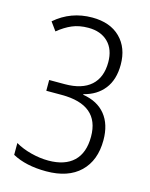

<svg xmlns="http://www.w3.org/2000/svg" viewBox="-112 -796 686 878"><g transform="rotate(15 231.5 -357.0)"><path d="M266 -375V-372Q335 -361 372 -315.5Q409 -270 409 -195Q409 -99 352.5 -44.5Q296 10 192 10Q96 10 32 -25V-81Q64 -62 106.5 -51Q149 -40 189 -40Q267 -40 308.5 -79.5Q350 -119 350 -196Q350 -346 171 -346H98V-397H172Q253 -397 295.5 -435Q338 -473 338 -545Q338 -606 303.5 -640Q269 -674 210 -674Q167 -674 134 -660Q101 -646 68 -619L39 -659Q114 -724 215 -724Q300 -724 348 -676.5Q396 -629 396 -549Q396 -478 361.5 -434Q327 -390 266 -375Z"/></g></svg>

Font: Noto Sans Display Light Narrow
Style: Regular
Weight: 300
Width: 4
Designer: Monotype Design team
Foundry: Monotype Imaging Inc.
Version: Version 1.000